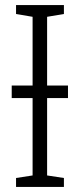

<svg xmlns="http://www.w3.org/2000/svg" viewBox="-20 -734 314 754"><path d="M231 -714H43V-679L108 -668V-398H26V-349H108V-45L43 -35V0H231V-35L165 -45V-349H247V-398H165V-668L231 -679Z"/></svg>

Font: Noto Sans Display SemiCondensed Light
Style: Regular
Weight: 300
Width: 4
Designer: Monotype Design Team
Foundry: Monotype Imaging Inc.
Version: Version 1.900